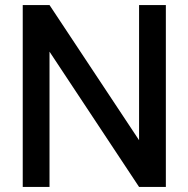

<svg xmlns="http://www.w3.org/2000/svg" viewBox="-20 -740 746 760"><path d="M176 0V-535.5L530.5 0H636.5V-720H530.5V-185L176 -720H70V0Z"/></svg>

Font: Manrope SemiBold
Style: Regular
Weight: 600
Designer: Mikhail Sharanda
Foundry: Mikhail Sharanda
Version: Version 4.505